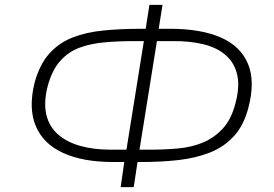

<svg xmlns="http://www.w3.org/2000/svg" viewBox="-20 -752 1135 794"><path d="M479 22 496 -97 509 -82H448Q323 -82 241 -119.5Q159 -157 128 -230.5Q97 -304 123 -410Q144 -486 184 -530.5Q224 -575 280.5 -597Q337 -619 408.5 -626Q480 -633 564 -633H600L580 -618L598 -732H652L634 -618L621 -633H682Q811 -633 893 -597Q975 -561 1005.5 -488Q1036 -415 1007 -306Q988 -233 947 -188.5Q906 -144 847.5 -121Q789 -98 717.5 -90Q646 -82 566 -82H530L551 -97L533 22ZM500 -115 578 -601 594 -582H533Q470 -582 413 -577Q356 -572 309.5 -555Q263 -538 229 -500Q195 -462 177 -395Q160 -328 171.5 -278.5Q183 -229 219 -197Q255 -165 310.5 -149Q366 -133 438 -133H522ZM554 -115 538 -133H598Q659 -133 715.5 -138Q772 -143 819 -162.5Q866 -182 901.5 -220.5Q937 -259 954 -326Q972 -394 961 -442.5Q950 -491 915 -522.5Q880 -554 823 -568.5Q766 -583 690 -582H608L632 -601Z"/></svg>

Font: Nunito Sans 7pt Expanded ExtraLight
Style: Italic
Weight: 250
Width: 7
Italic angle: -9°
Designer: Vernon Adams
Foundry: Vernon Adams
Version: Version 3.101;gftools[0.9.27]